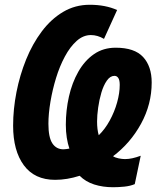

<svg xmlns="http://www.w3.org/2000/svg" viewBox="-20 -744 676 805"><path d="M454 41Q411 41 375 29.5Q339 18 314 -7Q261 10 211 10Q125 10 80 -51Q35 -112 35 -217Q35 -286 49 -357.5Q63 -429 89.5 -494.5Q116 -560 155 -612Q194 -664 244.5 -694Q295 -724 356 -724Q422 -724 471 -702L416 -581Q389 -597 361 -597Q329 -597 301.5 -572.5Q274 -548 252 -507Q230 -466 215 -417Q200 -368 191.5 -317.5Q183 -267 183 -225Q183 -168 199.5 -143Q216 -118 246 -118Q252 -118 258 -119Q264 -120 271 -121Q264 -141 260 -166.5Q256 -192 256 -221Q256 -281 269 -339Q282 -397 308.5 -443.5Q335 -490 374 -517Q413 -544 465 -544Q544 -544 580 -505Q616 -466 616 -398Q616 -307 571.5 -225.5Q527 -144 454 -89Q463 -83 477.5 -80Q492 -77 504 -77Q519 -77 535 -80.5Q551 -84 570 -91L545 28Q526 36 501.5 38.5Q477 41 454 41ZM394 -177Q420 -202 440 -238.5Q460 -275 471 -314.5Q482 -354 482 -388Q482 -408 476 -417Q470 -426 460 -426Q442 -426 428 -406Q414 -386 405 -355.5Q396 -325 391.5 -292.5Q387 -260 387 -235Q387 -201 394 -177Z"/></svg>

Font: Noto Sans ExtraCondensed ExtraBold
Style: Italic
Weight: 800
Width: 2
Italic angle: -12°
Designer: Monotype Design Team
Foundry: Monotype Imaging Inc.
Version: Version 2.013; ttfautohint (v1.8.4.7-5d5b)